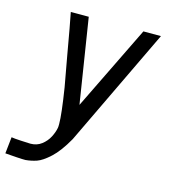

<svg xmlns="http://www.w3.org/2000/svg" viewBox="-116 -640 827 930"><g transform="rotate(15 297.5 -175.0)"><path d="M100 117Q132 117 155.5 99Q179 81 192 55.8Q205 30.5 209 8Q210 3.5 210 -11Q210 -60 189.5 -189.5Q183 -223.5 162.5 -338.5Q135 -496.5 124 -550H214L281 -126L488 -550H576L292.5 42.5Q254 110.5 217 144.5Q180 178.5 153 187.8Q126 197 97.5 199.5Q86.5 200 48.5 197.5Q10.5 195 -5 193.5L4 110.5Q17.5 113 51.5 114.8Q85.5 116.5 100 117Z"/></g></svg>

Font: JuliaMono
Style: Italic
Weight: 400
Italic angle: -9°
Monospace: yes
Designer: cormullion
Foundry: corm
Version: Version 0.057; ttfautohint (v1.8.4)